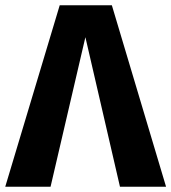

<svg xmlns="http://www.w3.org/2000/svg" viewBox="-27 -713 654 733"><path d="M607 0H431L299 -571L166 0H-7L201 -693H400Z"/></svg>

Font: Fira Mono
Style: Bold
Weight: 700
Monospace: yes
Designer: Carrois Corporate & Edenspiekermann AG
Foundry: Carrois Corporate GbR & Edenspiekermann AG
Version: Version 3.206